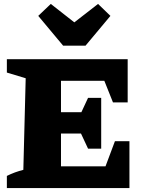

<svg xmlns="http://www.w3.org/2000/svg" viewBox="-20 -959 735 979"><path d="M566 -239H640V0H15V-62Q55 -82 99 -93L111 -560L15 -589V-657H631V-437H556L512 -547H291V-387H395L429 -460H496V-201H429L393 -278H291V-111H518ZM302 -726 175 -878 239 -939 359 -845 480 -939 543 -878 416 -726Z"/></svg>

Font: Piazzolla ExtraBold
Style: Regular
Weight: 800
Designer: Juan Pablo del Peral
Foundry: Huerta Tipografica
Version: Version 1.330